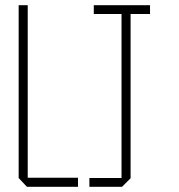

<svg xmlns="http://www.w3.org/2000/svg" viewBox="-20 -721 691 741"><path d="M449 -34V-667H342V-701H559V-667H484V-33L451 0H325V-34ZM84 0 52 -34V-701H87V-35H281V0Z"/></svg>

Font: Foldit Thin ExtraLight
Style: Regular
Weight: 250
Version: Version 1.003